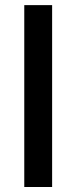

<svg xmlns="http://www.w3.org/2000/svg" viewBox="-20 -748 306 768"><path d="M188.5 -727.5V0H77.1V-727.5Z"/></svg>

Font: Inter 18pt Medium
Style: Regular
Weight: 500
Designer: Rasmus Andersson
Foundry: rsms
Version: Version 4.001;git-66647c0bb